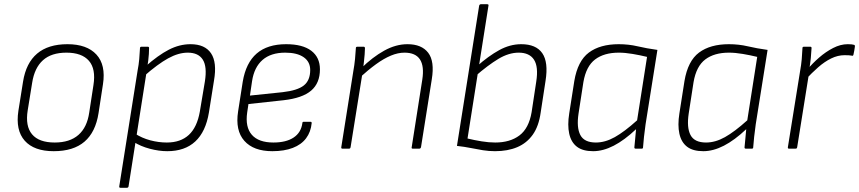

<svg xmlns="http://www.w3.org/2000/svg" viewBox="-20 -703 4063 908"><path d="M234 12Q141 12 97 -37.5Q53 -87 67 -179L89 -317Q103 -405 155.5 -449.5Q208 -494 299 -494Q391 -494 436 -445Q481 -396 467 -305L446 -168Q432 -78 379.5 -33Q327 12 234 12ZM239 -29Q310 -29 351 -65Q392 -101 402 -171L422 -301Q434 -377 400.5 -415.5Q367 -454 294 -454Q223 -454 183 -418Q143 -382 132 -311L111 -181Q99 -107 131.5 -68Q164 -29 239 -29Z M771 12Q732 12 688.5 0.5Q645 -11 612 -32L617 -72Q651 -50 690.5 -39.5Q730 -29 769 -29Q834 -29 873 -65Q912 -101 925 -175L949 -318Q960 -388 939 -421Q918 -454 868 -454Q824 -454 775 -427Q726 -400 660 -342L667 -388Q728 -442 778.5 -468Q829 -494 881 -494Q949 -494 978 -451Q1007 -408 992 -322L968 -171Q953 -80 903.5 -34Q854 12 771 12ZM549 185Q543 185 544 178L631 -371Q636 -396 638.5 -423.5Q641 -451 642 -475Q642 -482 649 -482H679Q685 -482 685 -476Q685 -463 684 -447.5Q683 -432 681 -416Q679 -400 676 -388L673 -362L588 178Q587 185 580 185Z M1268 12Q1179 12 1135.5 -37Q1092 -86 1106 -176L1128 -317Q1143 -406 1194 -450Q1245 -494 1333 -494Q1411 -494 1452 -463Q1493 -432 1493 -375Q1493 -310 1451.5 -274.5Q1410 -239 1321 -229L1155 -211L1149 -171Q1139 -102 1171 -65.5Q1203 -29 1273 -29Q1333 -29 1368.5 -52.5Q1404 -76 1410 -121Q1410 -127 1416 -127H1449Q1454 -127 1454 -121Q1450 -79 1427.5 -49Q1405 -19 1364.5 -3.5Q1324 12 1268 12ZM1162 -251 1316 -267Q1387 -275 1417 -299Q1447 -323 1447 -372Q1447 -411 1416 -432.5Q1385 -454 1329 -454Q1261 -454 1221.5 -419.5Q1182 -385 1172 -319Z M1932 0Q1925 0 1927 -7L1977 -326Q1997 -454 1893 -454Q1862 -454 1828.5 -440Q1795 -426 1758.5 -399.5Q1722 -373 1680 -335L1688 -380Q1742 -433 1797 -463.5Q1852 -494 1907 -494Q1974 -494 2005 -453.5Q2036 -413 2022 -328L1971 -7Q1969 0 1963 0ZM1599 0Q1593 0 1594 -7L1651 -367Q1656 -394 1659 -424Q1662 -454 1663 -476Q1663 -482 1670 -482H1700Q1705 -482 1706 -476Q1706 -463 1704.5 -445.5Q1703 -428 1701 -410Q1699 -392 1697 -376L1695 -363L1638 -7Q1637 -3 1635.5 -1.5Q1634 0 1630 0Z M2321 12Q2292 12 2264 7.5Q2236 3 2206.5 -3Q2177 -9 2141 -13L2246 -676Q2248 -683 2254 -683H2284Q2292 -683 2290 -676L2191 -48Q2224 -40 2258 -34.5Q2292 -29 2322 -29Q2392 -29 2436.5 -62.5Q2481 -96 2494 -172L2516 -317Q2527 -387 2505.5 -420.5Q2484 -454 2433 -454Q2386 -454 2337 -424.5Q2288 -395 2227 -342L2236 -390Q2290 -438 2341 -466Q2392 -494 2445 -494Q2515 -494 2544.5 -451.5Q2574 -409 2560 -321L2537 -171Q2528 -106 2499.5 -66Q2471 -26 2426 -7Q2381 12 2321 12Z M2785 12Q2736 12 2708.5 -9Q2681 -30 2672 -70.5Q2663 -111 2672 -167L2696 -320Q2712 -415 2765 -454.5Q2818 -494 2906 -494Q2953 -494 2995.5 -484Q3038 -474 3089 -467L3033 -115Q3028 -81 3025.5 -55.5Q3023 -30 3021 -6Q3021 0 3015 0H2986Q2980 0 2980 -6Q2982 -26 2984 -48Q2986 -70 2988 -92Q2933 -40 2882.5 -14Q2832 12 2785 12ZM2798 -29Q2842 -29 2887.5 -54.5Q2933 -80 2993 -134L3040 -434Q3007 -442 2971.5 -448Q2936 -454 2906 -454Q2837 -454 2794.5 -422Q2752 -390 2739 -315L2716 -166Q2706 -100 2724.5 -64.5Q2743 -29 2798 -29Z M3306 12Q3257 12 3229.5 -9Q3202 -30 3193 -70.5Q3184 -111 3193 -167L3217 -320Q3233 -415 3286 -454.5Q3339 -494 3427 -494Q3474 -494 3516.5 -484Q3559 -474 3610 -467L3554 -115Q3549 -81 3546.5 -55.5Q3544 -30 3542 -6Q3542 0 3536 0H3507Q3501 0 3501 -6Q3503 -26 3505 -48Q3507 -70 3509 -92Q3454 -40 3403.5 -14Q3353 12 3306 12ZM3319 -29Q3363 -29 3408.5 -54.5Q3454 -80 3514 -134L3561 -434Q3528 -442 3492.5 -448Q3457 -454 3427 -454Q3358 -454 3315.5 -422Q3273 -390 3260 -315L3237 -166Q3227 -100 3245.5 -64.5Q3264 -29 3319 -29Z M3711 0Q3705 0 3706 -7L3764 -368Q3769 -395 3771.5 -422.5Q3774 -450 3775 -476Q3775 -482 3782 -482H3812Q3818 -482 3818 -476Q3817 -455 3814.5 -429Q3812 -403 3807 -375L3805 -351L3750 -7Q3749 -3 3747.5 -1.5Q3746 0 3742 0ZM3791 -328 3798 -374Q3822 -403 3853.5 -430.5Q3885 -458 3920 -476Q3955 -494 3989 -494Q4010 -494 4019 -491Q4022 -490 4022.5 -488Q4023 -486 4023 -483Q4022 -474 4020 -463.5Q4018 -453 4016 -444Q4014 -437 4007 -440Q4002 -441 3994 -441.5Q3986 -442 3974 -442Q3942 -442 3910.5 -426.5Q3879 -411 3849 -384.5Q3819 -358 3791 -328Z"/></svg>

Font: Sofia Sans ExtraLight
Style: Italic
Weight: 250
Italic angle: -9°
Version: Version 4.100-B